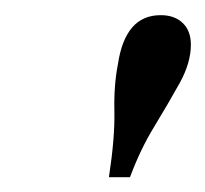

<svg xmlns="http://www.w3.org/2000/svg" viewBox="-20 -609 275 257"><path d="M125.8 -371.8Q133.9 -425 133.1 -460.1Q132.3 -495.2 137.9 -523.4Q142.7 -555.6 156.9 -572.2Q171 -588.7 195.2 -588.7Q213.7 -588.7 224.6 -578.2Q235.5 -567.7 235.5 -549.2Q235.5 -525 220.6 -498Q205.6 -471 186.7 -439.9Q167.7 -408.9 154 -371.8Z"/></svg>

Font: Playfair 9pt
Style: Italic
Weight: 400
Italic angle: -15.6°
Designer: Claus Eggers Sørensen
Foundry: Claus Eggers Sørensen
Version: Version 2.001;gftools[0.9.30]